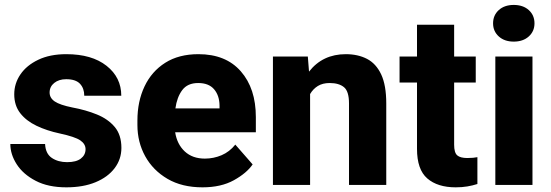

<svg xmlns="http://www.w3.org/2000/svg" viewBox="-20 -761 2269 790"><path d="M332 -147Q332 -168.5 310.5 -183.3Q289.1 -198.2 225.6 -211.9Q172.9 -223.1 130.4 -243.4Q87.9 -263.7 63.2 -295.4Q38.6 -327.1 38.6 -373Q38.6 -417.5 64 -454.8Q89.4 -492.2 137.5 -515.1Q185.5 -538.1 252.9 -538.1Q357.9 -538.1 418.5 -490.2Q479 -442.4 479 -367.2H326.7Q326.7 -397.5 309.1 -416.3Q291.5 -435.1 252.4 -435.1Q222.2 -435.1 203.1 -419.7Q184.1 -404.3 184.1 -380.4Q184.1 -357.9 205.3 -343.5Q226.6 -329.1 277.8 -318.8Q333 -308.6 378.7 -290Q424.3 -271.5 451.9 -238.8Q479.5 -206.1 479.5 -152.3Q479.5 -106 451.7 -69.1Q423.8 -32.2 373 -11.2Q322.3 9.8 252.9 9.8Q178.2 9.8 126.7 -17.1Q75.2 -43.9 48.8 -85Q22.5 -126 22.5 -168.5H165.5Q167.5 -128.4 193.4 -111.1Q219.2 -93.8 256.3 -93.8Q293.5 -93.8 312.7 -108.6Q332 -123.5 332 -147Z M813 9.8Q729 9.8 669.2 -25.1Q609.4 -60.1 577.4 -118.2Q545.4 -176.3 545.4 -246.6V-265.1Q545.4 -343.8 574.7 -405.5Q604 -467.3 659.9 -502.7Q715.8 -538.1 796.4 -538.1Q909.2 -538.1 970.9 -467.5Q1032.7 -397 1032.7 -279.3V-216.8H700.7Q708.5 -167.5 740.2 -137.9Q772 -108.4 822.8 -108.4Q858.9 -108.4 891.6 -122.3Q924.3 -136.2 948.2 -166L1019.5 -84.5Q995.1 -48.8 942.4 -19.5Q889.6 9.8 813 9.8ZM795.4 -419.4Q751.5 -419.4 729.7 -390.1Q708 -360.8 701.7 -314.9H883.3V-326.7Q882.8 -368.2 860.8 -393.8Q838.9 -419.4 795.4 -419.4Z M1336.4 -419.4Q1307.6 -419.4 1287.8 -407.2Q1268.1 -395 1255.9 -374V0H1103V-528.3H1246.6L1251.5 -466.3Q1307.6 -538.1 1402.8 -538.1Q1452.6 -538.1 1490 -518.8Q1527.3 -499.5 1548.3 -455.1Q1569.3 -410.6 1569.3 -335V0H1416V-335.4Q1416 -385.3 1395.3 -402.3Q1374.5 -419.4 1336.4 -419.4Z M1937.5 -528.3V-421.4H1848.6V-165.5Q1848.6 -132.8 1861.3 -121.8Q1874 -110.8 1902.8 -110.8Q1916.5 -110.8 1926.5 -111.8Q1936.5 -112.8 1944.3 -114.3V-3.9Q1924.8 2.4 1902.8 6.1Q1880.9 9.8 1855 9.8Q1780.3 9.8 1738 -26.9Q1695.8 -63.5 1695.8 -148.4V-421.4H1624V-528.3H1695.8V-659.2H1848.6V-528.3Z M2008.8 -665Q2008.8 -698.2 2032.2 -719.5Q2055.7 -740.7 2093.8 -740.7Q2132.3 -740.7 2155.8 -719.5Q2179.2 -698.2 2179.2 -665Q2179.2 -632.3 2155.8 -611.1Q2132.3 -589.8 2093.8 -589.8Q2055.7 -589.8 2032.2 -611.1Q2008.8 -632.3 2008.8 -665ZM2170.9 -528.3V0H2018.1V-528.3Z"/></svg>

Font: Vazirmatn UI FD ExtraBold
Style: Regular
Weight: 800
Designer: Saber Rastikerdar
Foundry: Saber Rastikerdar
Version: Version 33.003